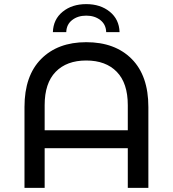

<svg xmlns="http://www.w3.org/2000/svg" viewBox="-20 -913 840 933"><path d="M701 -393V0H601V-193H197V0H99V-393Q99 -545 180 -626.5Q261 -708 399 -708Q539 -708 620 -626.5Q701 -545 701 -393ZM601 -280V-402Q601 -509 547.5 -564Q494 -619 399 -619Q304 -619 250.5 -564Q197 -509 197 -402V-280ZM399 -893Q468 -893 513.5 -856Q559 -819 561 -757H496Q495 -794 467.5 -815.5Q440 -837 399 -837Q358 -837 330.5 -815.5Q303 -794 302 -757H237Q239 -819 284.5 -856Q330 -893 399 -893Z"/></svg>

Font: Montserrat Alternates Medium
Style: Regular
Weight: 500
Designer: Julieta Ulanovsky
Foundry: Julieta Ulanovsky
Version: Version 7.200